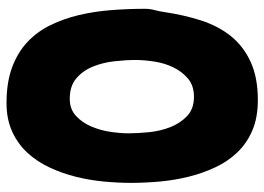

<svg xmlns="http://www.w3.org/2000/svg" viewBox="-131 -647 811 589"><g transform="rotate(-90 274.5 -352.5)"><path d="M253 -738Q316 -738 362 -721Q408 -704 440 -674Q472 -644 492 -603Q512 -562 523 -515Q534 -468 538 -416.5Q542 -365 542 -314Q542 -298 538 -283.5Q534 -269 532 -254Q523 -193 506 -140.5Q489 -88 458 -49.5Q427 -11 379 11Q331 33 262 33Q208 33 168.5 16Q129 -1 101 -30.5Q73 -60 55 -99Q37 -138 26.5 -181Q16 -224 12 -269Q8 -314 8 -356Q8 -395 12 -438.5Q16 -482 26.5 -524.5Q37 -567 55 -605.5Q73 -644 100 -673.5Q127 -703 165 -720.5Q203 -738 253 -738ZM160 -364Q160 -336 163.5 -301Q167 -266 179 -235.5Q191 -205 213 -184Q235 -163 272 -163Q306 -163 327.5 -181Q349 -199 362 -225.5Q375 -252 380 -283.5Q385 -315 385 -342Q385 -372 381 -407.5Q377 -443 364.5 -473.5Q352 -504 328.5 -524Q305 -544 266 -544Q234 -544 213.5 -525Q193 -506 181 -478Q169 -450 164.5 -419Q160 -388 160 -364Z"/></g></svg>

Font: r_Neptun CAT
Style: Regular
Weight: 400
Foundry: Peter Wiegel, CAT-Fonts
Version: Version 1.000;June 8, 2024;FontCreator 14.0.0.2814 32-bit